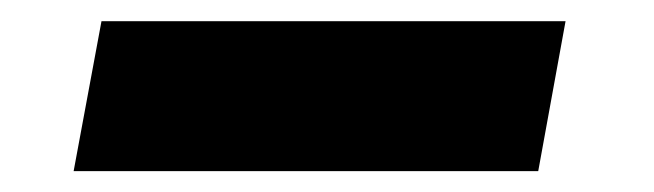

<svg xmlns="http://www.w3.org/2000/svg" viewBox="-20 -442 620 182"><path d="M49.8 -279.8 76.2 -421.9H516.1L490.2 -279.8Z"/></svg>

Font: SVN-Poppins
Style: Bold Italic
Weight: 700
Italic angle: -10°
Designer: Ninad Kale (Devanagari), Jonny Pinhorn (Latin)
Foundry: Indian Type Foundry
Version: Version 3.002 2017